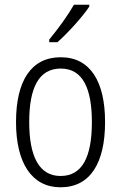

<svg xmlns="http://www.w3.org/2000/svg" viewBox="-20 -785 514 815"><path d="M359 -757V-765H294C267 -718 229 -666 189 -617V-606H224C267 -644 330 -713 359 -757ZM426 -267C426 -439 363 -542 238 -542C113 -542 48 -443 48 -267C48 -93 115 10 237 10C363 10 426 -93 426 -267ZM104 -267C104 -413 145 -494 238 -494C332 -494 370 -408 370 -267C370 -118 329 -38 237 -38C146 -38 104 -121 104 -267Z"/></svg>

Font: Noto Sans Kannada Condensed Light
Style: Regular
Weight: 300
Width: 3
Designer: Jelle Bosma - Monotype Design Team
Foundry: Monotype Imaging Inc.
Version: Version 2.005